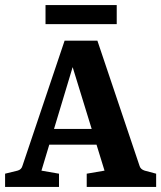

<svg xmlns="http://www.w3.org/2000/svg" viewBox="-26 -735 634 755"><path d="M150 -228H378L399 -166H133ZM523 -82Q527 -69 543 -64L588 -52V0H315V-52L385 -64L244 -522H275L137 -64L206 -52V0H-6V-52L43 -64Q58 -68 62 -82L228 -575H357ZM153 -715H433V-640H153Z"/></svg>

Font: Yrsa
Style: Regular
Weight: 400
Designer: Anna Giedrys (Yrsa+Rasa design), David Brezina (Yrsa art-direction, Rasa art-direction, design)
Foundry: Rosetta Type Foundry
Version: Version 2.004